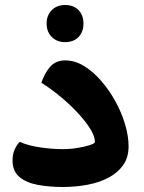

<svg xmlns="http://www.w3.org/2000/svg" viewBox="-20 -747 575 766"><path d="M231 -1Q176 -1 130.5 -9.5Q85 -18 57.5 -41Q30 -64 30 -107Q30 -132 39 -151.5Q48 -171 59 -181Q92 -166 140 -159Q188 -152 231 -152Q261 -152 290.5 -157Q320 -162 339.5 -168.5Q359 -175 359 -181Q358 -205 338.5 -235.5Q319 -266 288 -299Q257 -332 220 -362.5Q183 -393 145 -417Q158 -455 180 -480.5Q202 -506 240 -506Q279 -506 315.5 -483.5Q352 -461 384 -424Q416 -387 440.5 -342.5Q465 -298 479 -251Q493 -204 493 -163Q493 -119 471.5 -88.5Q450 -58 413.5 -38.5Q377 -19 329.5 -10Q282 -1 231 -1ZM240 -579Q207 -579 186.5 -599.5Q166 -620 166 -653Q166 -686 186.5 -706.5Q207 -727 240 -727Q274 -727 293.5 -706.5Q313 -686 313 -653Q313 -620 293.5 -599.5Q274 -579 240 -579Z"/></svg>

Font: Baloo Bhaijaan 2
Style: Bold
Weight: 700
Designer: Sanskriti Dholi, Noopur Datye and Ek Type
Foundry: Ek Type
Version: Version 1.701